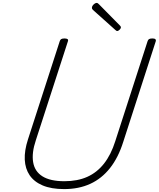

<svg xmlns="http://www.w3.org/2000/svg" viewBox="-20 -1279 1090 1318"><path d="M420 19Q332 19 273 -6Q214 -31 183.5 -76Q153 -121 150 -183Q147 -245 172 -322L390 -996Q393 -1006 400 -1010.5Q407 -1015 423 -1015Q437 -1015 443.5 -1010.5Q450 -1006 446 -995L226 -316Q197 -230 207.5 -166Q218 -102 271.5 -68.5Q325 -35 422 -35Q512 -35 579 -65Q646 -95 694 -156Q742 -217 771 -309L993 -996Q996 -1006 1003 -1010.5Q1010 -1015 1026 -1015Q1055 -1015 1049 -995L826 -305Q792 -197 735 -125Q678 -53 599.5 -17Q521 19 420 19ZM784 -1066Q781 -1066 778 -1068.5Q775 -1071 771 -1074L618 -1211Q613 -1216 612 -1219Q611 -1222 611 -1226Q611 -1233 616 -1240.5Q621 -1248 629 -1253.5Q637 -1259 643 -1259Q648 -1259 651.5 -1256.5Q655 -1254 659 -1250L804 -1103Q808 -1099 809 -1096Q810 -1093 810 -1091Q810 -1084 801 -1075Q792 -1066 784 -1066Z"/></svg>

Font: Playwrite US Trad ExtraLight
Style: Regular
Weight: 250
Designer: Veronika Burian, José Scaglione
Foundry: TypeTogether
Version: Version 1.003